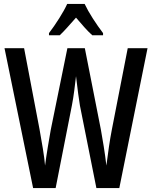

<svg xmlns="http://www.w3.org/2000/svg" viewBox="-20 -960 776 980"><path d="M733 -714 589 0H472L388 -421Q384 -444 379 -482Q374 -520 368 -571Q364 -537 359 -497.5Q354 -458 347 -422L264 0H149L3 -714H103L182 -299Q191 -249 199 -200Q207 -151 210 -115Q216 -161 224 -209.5Q232 -258 239 -297L324 -714H413L495 -298Q502 -259 509.5 -212.5Q517 -166 523 -115Q529 -163 536 -210.5Q543 -258 551 -299L632 -714ZM412 -940Q428 -906 454 -865.5Q480 -825 506 -791V-780H451Q431 -798 410.5 -821Q390 -844 368 -870Q345 -844 323.5 -820Q302 -796 285 -780H230V-791Q256 -825 282.5 -867Q309 -909 323 -940Z"/></svg>

Font: Noto Sans ExtraCondensed Medium
Style: Regular
Weight: 500
Width: 2
Designer: Monotype Design Team
Foundry: Monotype Imaging Inc.
Version: Version 2.013; ttfautohint (v1.8.4.7-5d5b)